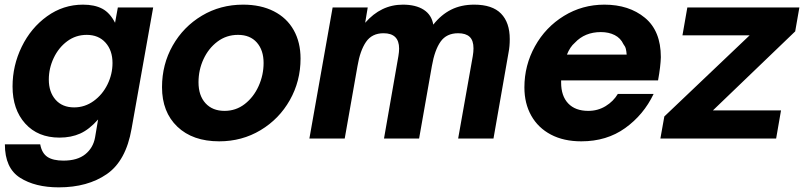

<svg xmlns="http://www.w3.org/2000/svg" viewBox="-20 -596 3459 826"><path d="M1 25H153Q160 63 184 79Q208 95 253 95Q313 95 347 67.5Q381 40 389 -5L402 -82Q364 -39 325 -21.5Q286 -4 236 -4Q143 -4 88.5 -64.5Q34 -125 34 -224Q34 -314 73.5 -395Q113 -476 182.5 -526Q252 -576 337 -576Q387 -576 420 -558.5Q453 -541 475 -498L487 -564H639L546 -42Q522 96 439.5 153Q357 210 233 210Q131 210 66 168.5Q1 127 1 25ZM464 -325Q464 -379 434 -412.5Q404 -446 353 -446Q306 -446 269 -418.5Q232 -391 211 -346.5Q190 -302 190 -254Q190 -200 219 -167Q248 -134 299 -134Q345 -134 383 -161.5Q421 -189 442.5 -233Q464 -277 464 -325Z M677 -221Q677 -319 723 -400Q769 -481 848.5 -528.5Q928 -576 1026 -576Q1102 -576 1158 -547.5Q1214 -519 1243.5 -466.5Q1273 -414 1273 -344Q1273 -247 1227 -165.5Q1181 -84 1101 -36Q1021 12 923 12Q809 12 743 -51Q677 -114 677 -221ZM1114 -325Q1114 -380 1085 -413Q1056 -446 1004 -446Q954 -446 915.5 -417Q877 -388 855.5 -341.5Q834 -295 834 -242Q834 -185 864 -152Q894 -119 946 -119Q995 -119 1033 -148.5Q1071 -178 1092.5 -225.5Q1114 -273 1114 -325Z M1311 0 1411 -564H1562L1551 -498Q1619 -576 1713 -576Q1769 -576 1803 -554Q1837 -532 1844 -490Q1878 -533 1921 -554.5Q1964 -576 2020 -576Q2098 -576 2135.5 -537.5Q2173 -499 2173 -428Q2173 -396 2168 -371L2103 0H1951L2014 -355Q2017 -373 2017 -388Q2017 -422 2000.5 -437.5Q1984 -453 1951 -453Q1901 -453 1875.5 -417Q1850 -381 1838 -312L1783 0H1632L1694 -355Q1697 -373 1697 -387Q1697 -453 1630 -453Q1580 -453 1554.5 -415.5Q1529 -378 1518 -312L1463 0Z M2236 -220Q2236 -315 2281.5 -397Q2327 -479 2406 -527.5Q2485 -576 2580 -576Q2686 -576 2754.5 -519.5Q2823 -463 2823 -350Q2822 -311 2811 -250H2394V-241Q2394 -183 2424.5 -151Q2455 -119 2511 -119Q2552 -119 2585.5 -139.5Q2619 -160 2638 -192H2792Q2749 -102 2669.5 -45Q2590 12 2481 12Q2405 12 2350 -17Q2295 -46 2265.5 -98.5Q2236 -151 2236 -220ZM2676 -361Q2675 -375 2672.5 -385.5Q2670 -396 2662 -406Q2650 -432 2624.5 -445Q2599 -458 2565 -458Q2496 -458 2453 -412Q2432 -394 2419 -361Z M3319 0H2821L2838 -95L3205 -444H2916L2937 -564H3419L3401 -461L3047 -121H3340Z"/></svg>

Font: Open Sauce One ExtraBold Italic
Style: Regular
Weight: 800
Italic angle: -10°
Designer: Alfredo Marco Pradil
Foundry: Creative Sauce Fz LLC
Version: Version 1.477